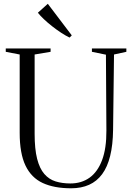

<svg xmlns="http://www.w3.org/2000/svg" viewBox="-20 -1004 710 1034"><path d="M363 10Q271.5 10 210 -18.5Q148.5 -47 117.2 -112.5Q86 -178 86 -288.5V-710.5L11 -725V-743H252.5V-725L166.5 -710.5V-284Q166.5 -201 180 -148.5Q193.5 -96 218.8 -67Q244 -38 279.5 -27Q315 -16 359 -16Q419 -16 462.5 -47.2Q506 -78.5 529.8 -141.8Q553.5 -205 553 -301L550.5 -709.5L475 -725V-743H660.5V-725L594 -710.5L589 -305Q588 -223.5 573.2 -164Q558.5 -104.5 530 -66Q501.5 -27.5 459.8 -8.8Q418 10 363 10ZM354 -802Q334 -811.5 309.5 -827.5Q285 -843.5 260.5 -862.8Q236 -882 215.8 -901.2Q195.5 -920.5 184 -935.5L237.5 -983.5L366.5 -813.5L355 -802Z"/></svg>

Font: Merriweather 144pt Light
Style: Regular
Weight: 300
Version: Version 2.100